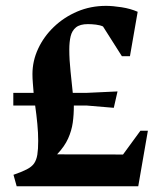

<svg xmlns="http://www.w3.org/2000/svg" viewBox="-20 -648 564 668"><path d="M38 0 26.9 -39.9Q55.4 -49.6 72.8 -58.6Q90.3 -67.5 98.6 -79.4Q106.9 -91.4 109.9 -109.9Q112.9 -128.5 112.9 -157.9Q112.9 -185.5 109.9 -217.1Q106.9 -248.8 102.3 -280.9H26.3V-324.9H97Q95.6 -342.1 94.3 -358.7Q92.9 -375.3 92.9 -390.1Q92.9 -435.9 112.6 -478.3Q132.3 -520.8 167.4 -554.4Q202.5 -588.1 248.9 -607.9Q295.4 -627.6 348.9 -627.6Q371.9 -627.6 402.9 -622.8Q434 -618 459 -607L432.1 -452.4H404.1L338.4 -555.9Q328.6 -560.5 313.9 -562.3Q299.2 -564.1 285.9 -564.1Q258.5 -564.1 244.4 -552.8Q230.4 -541.4 225.7 -521.6Q221.1 -501.9 221.1 -476Q221.1 -440.1 225.4 -399.8Q229.6 -359.5 233.2 -324.9H280.9L388.9 -329.9L375.9 -272.9L280.9 -280.9H236.9Q237.1 -250.1 233.2 -221.7Q229.2 -193.2 216.9 -165.9Q204.6 -138.5 178.6 -111L408 -110.4L468.5 -193.1H494.5L461 0Z"/></svg>

Font: Ancizar Serif Light
Style: Regular
Weight: 300
Designer: Cesar Puertas, Viviana Monsalve, Julian Moncada, Julian Prieto, Jose Castro, Felipe Aragon, Mariel Hernandez, Sara Alarc
Version: Version 8.100